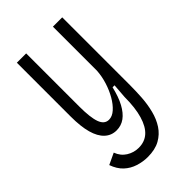

<svg xmlns="http://www.w3.org/2000/svg" viewBox="-210 -598 817 817"><g transform="rotate(-45 199.0 -189.0)"><path d="M171 150Q143 150 114.5 141Q86 132 64.5 112Q43 92 31 58L82 34Q93 64 118 79.5Q143 95 172 95Q208 95 232 73.5Q256 52 269 8Q282 -36 282 -101L287 -166H275Q264 -119 247 -87.5Q230 -56 208 -40Q186 -24 158 -24Q127 -24 105 -44.5Q83 -65 72 -104.5Q61 -144 61 -204V-528H117V-208Q117 -142 128.5 -110.5Q140 -79 167 -79Q187 -79 206 -96Q225 -113 240.5 -140Q256 -167 266 -199Q276 -231 278 -263V-528H334V-120Q334 -84 331.5 -46.5Q329 -9 320 26.5Q311 62 293 89.5Q275 117 245.5 133.5Q216 150 171 150Z"/></g></svg>

Font: Bricolage Grotesque 24pt Condensed ExtraLight
Style: Regular
Weight: 250
Width: 3
Designer: Mathieu Triay
Foundry: Atelier Triay
Version: Version 1.001;gftools[0.9.33.dev8+g029e19f]